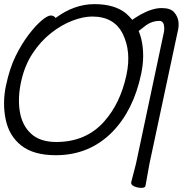

<svg xmlns="http://www.w3.org/2000/svg" viewBox="-25 -733 914 929"><path d="M615 -637Q630 -648 656 -663Q713 -694 757 -694Q801 -694 818 -673Q850 -637 834 -577L698 60L679 166Q677 176 659 176Q641 176 624 168.5Q607 161 610 148L633 59L769 -582Q771 -600 768 -613Q763 -632 746 -632Q712 -632 682 -611Q661 -594 646 -583Q654 -564 659 -543Q677 -464 658 -375Q621 -200 519 -95Q408 18 245 18Q138 18 78.5 -28.5Q19 -75 2.5 -155Q-14 -235 4 -319.5Q22 -404 51 -462.5Q80 -521 113.5 -565Q147 -609 176 -633.5Q205 -658 220.5 -658Q236 -658 244 -646Q334 -713 432 -713Q530 -713 585 -668Q601 -654 615 -637ZM247 -46Q391 -46 479 -145Q558 -234 587 -371Q611 -483 569.5 -568Q528 -653 421 -653Q378 -653 325.5 -633Q273 -613 222.5 -573.5Q172 -534 133 -475Q94 -416 77 -337.5Q60 -259 71 -192.5Q82 -126 125.5 -86Q169 -46 247 -46Z"/></svg>

Font: LXGW Bright GB
Style: Italic
Weight: 400
Italic angle: -12°
Designer: Christian Thalmann (Catharsis Fonts)
Foundry: LXGW / Christian Thalmann (Catharsis Fonts) / Fontworks Inc.
Version: Version 5.510